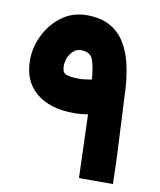

<svg xmlns="http://www.w3.org/2000/svg" viewBox="-77 -722 654 783"><g transform="rotate(10 250.5 -330.0)"><path d="M22.9 -439.5Q22.9 -493.2 47.9 -543.7Q72.8 -594.2 117.2 -627Q161.6 -659.7 220.7 -659.7Q278.8 -659.7 317.4 -637.7Q356 -615.7 378.9 -577.9Q401.9 -540 412.8 -491.9Q423.8 -443.8 426.8 -392.1Q430.7 -311 433.8 -249Q437 -187 439.7 -128.7Q442.4 -70.3 443.8 0H303.2Q301.8 -55.7 299.1 -122.3Q296.4 -189 294.4 -262.2Q282.2 -260.3 267.6 -258.8Q252.9 -257.3 235.8 -257.3Q138.2 -257.3 80.6 -304.2Q22.9 -351.1 22.9 -439.5ZM220.2 -515.1Q197.3 -515.1 179.9 -492.2Q162.6 -469.2 162.6 -439.5Q162.6 -426.8 166.5 -417.5Q170.4 -408.2 186.3 -403.6Q202.1 -398.9 237.3 -398.9Q246.6 -398.9 260.3 -400.9Q273.9 -402.8 285.2 -404.8Q281.7 -454.1 271.2 -484.6Q260.7 -515.1 220.2 -515.1Z"/></g></svg>

Font: Vazir Black UI
Style: Black-UI
Weight: 900
Designer: Saber Rastikerdar
Foundry: Saber Rastikerdar
Version: Version 30.1.0